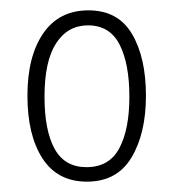

<svg xmlns="http://www.w3.org/2000/svg" viewBox="-20 -744 336 371"><path d="M262 -559Q262 -486 234 -439.5Q206 -393 148 -393Q91 -393 62 -438Q33 -483 33 -559Q33 -635 63.5 -679.5Q94 -724 151 -724Q208 -724 235 -678.5Q262 -633 262 -559ZM66 -557Q66 -492 85.5 -456.5Q105 -421 147 -421Q191 -421 210.5 -457.5Q230 -494 230 -557Q230 -621 211 -658Q192 -695 150 -695Q111 -695 88.5 -660.5Q66 -626 66 -557Z"/></svg>

Font: Noto Sans Devanagari ExtraCondensed ExtraLight
Style: Regular
Weight: 200
Width: 2
Designer: Jelle Bosma - Monotype Design Team
Foundry: Monotype Imaging Inc.
Version: Version 2.004; ttfautohint (v1.8.4.7-5d5b)